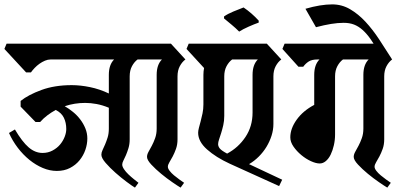

<svg xmlns="http://www.w3.org/2000/svg" viewBox="-43 -838 1835 875"><path d="M51 -378Q86 -406 146 -428Q206 -450 284 -450Q323 -450 367 -441Q411 -432 453 -412V-497Q453 -543 477 -567H188Q175 -567 162 -561.5Q149 -556 137 -547.5Q125 -539 115 -528.5Q105 -518 98 -508H76L-23 -615L-13 -639H518L584 -567Q569 -556 558.5 -536.5Q548 -517 548 -490V-203Q548 -181 542.5 -163Q537 -145 531 -131Q525 -117 519.5 -106.5Q514 -96 514 -88Q514 -79 522 -67Q530 -55 542 -43.5Q554 -32 566.5 -22Q579 -12 588 -5L572 17Q560 10 534.5 -9Q509 -28 483.5 -50.5Q458 -73 438.5 -95.5Q419 -118 419 -133Q419 -143 424.5 -154.5Q430 -166 436 -180Q442 -194 447.5 -211.5Q453 -229 453 -252V-347Q424 -359 397 -364Q370 -369 345 -369Q297 -369 252 -354Q271 -343 289.5 -328Q308 -313 322.5 -294Q337 -275 346 -253Q355 -231 355 -207Q355 -181 346 -155Q337 -129 319.5 -107.5Q302 -86 276 -72.5Q250 -59 216 -59Q184 -59 152 -72.5Q120 -86 91 -109.5Q62 -133 38 -164.5Q14 -196 -2 -232L25 -248Q58 -192 87.5 -166.5Q117 -141 151 -141Q176 -141 196.5 -152Q217 -163 230.5 -179Q244 -195 251.5 -214Q259 -233 259 -250Q259 -279 248 -301.5Q237 -324 211 -337Q191 -326 173 -312.5Q155 -299 140 -282H119L51 -352Z M766 -203Q766 -179 759 -159.5Q752 -140 744 -125Q736 -110 729 -98.5Q722 -87 722 -78Q722 -70 730 -59.5Q738 -49 750 -39Q762 -29 774.5 -20Q787 -11 796 -5L780 17Q768 10 742.5 -7.5Q717 -25 691.5 -46Q666 -67 646.5 -88Q627 -109 627 -123Q627 -134 634 -146.5Q641 -159 649 -174Q657 -189 664 -208.5Q671 -228 671 -252V-497Q671 -543 695 -567H497L475 -639H736L802 -567Q787 -556 776.5 -536.5Q766 -517 766 -490V-203Z M884 -497Q884 -513 887 -528L807 -615L817 -639H1173L1239 -567Q1224 -556 1213.5 -536.5Q1203 -517 1203 -490V-273Q1203 -246 1194.5 -219.5Q1186 -193 1171.5 -169Q1157 -145 1136.5 -124.5Q1116 -104 1092 -90L1243 -19L1229 10L1004 -92Q941 -121 900.5 -157Q860 -193 860 -233Q860 -242 863.5 -255.5Q867 -269 871.5 -285.5Q876 -302 880 -321.5Q884 -341 884 -362ZM951 -181Q951 -171 958.5 -161.5Q966 -152 992 -138Q1043 -165 1075.5 -213.5Q1108 -262 1108 -325V-497Q1108 -543 1132 -567H1015Q1000 -556 989.5 -536.5Q979 -517 979 -490V-310Q979 -287 974.5 -267.5Q970 -248 965 -232Q960 -216 955.5 -203Q951 -190 951 -181Z M978 -763Q995 -775 1020.5 -785.5Q1046 -796 1067 -804Q1104 -779 1136 -744V-735Q1116 -728 1090 -716.5Q1064 -705 1047 -694Q1030 -711 1013 -725Q996 -739 978 -754Z M1613 -497Q1613 -543 1637 -567H1520Q1505 -556 1494.5 -536.5Q1484 -517 1484 -490V-225Q1484 -200 1478.5 -176Q1473 -152 1464 -133.5Q1455 -115 1442 -104Q1429 -93 1414 -93Q1397 -93 1374 -103.5Q1351 -114 1330 -131.5Q1309 -149 1294.5 -170Q1280 -191 1280 -212Q1280 -252 1309 -292.5Q1338 -333 1389 -360V-497Q1389 -543 1413 -567H1404Q1378 -567 1363.5 -557.5Q1349 -548 1339 -534H1317L1244 -615L1254 -639H1678L1744 -567Q1729 -556 1718.5 -536.5Q1708 -517 1708 -490V-203Q1708 -179 1701 -159.5Q1694 -140 1686 -125Q1678 -110 1671 -98.5Q1664 -87 1664 -78Q1664 -70 1672 -59.5Q1680 -49 1692 -39Q1704 -29 1716.5 -20Q1729 -11 1738 -5L1722 17Q1710 10 1684.5 -7.5Q1659 -25 1633.5 -46Q1608 -67 1588.5 -88Q1569 -109 1569 -123Q1569 -134 1576 -146.5Q1583 -159 1591 -174Q1599 -189 1606 -208.5Q1613 -228 1613 -252V-497Z M1684 -598Q1664 -634 1646 -659.5Q1628 -685 1609.5 -701.5Q1591 -718 1570.5 -726Q1550 -734 1523 -734Q1497 -734 1466 -729Q1435 -724 1397 -714L1349 -798Q1418 -818 1471 -818Q1515 -818 1552.5 -796Q1590 -774 1622.5 -739Q1655 -704 1685 -658.5Q1715 -613 1744 -567L1684 -598Z"/></svg>

Font: Jaini
Style: Regular
Weight: 400
Designer: Girish Dalvi, Maithili Shingre
Foundry: Ek Type
Version: Version 1.001;PS 1.000;hotconv 16.6.51;makeotf.lib2.5.65220